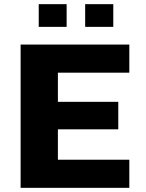

<svg xmlns="http://www.w3.org/2000/svg" viewBox="-20 -902 699 922"><path d="M79 0V-688H601V-553H258V-413H548V-281H258V-135H601V0ZM166 -773V-882H300V-773ZM389 -773V-882H524V-773Z"/></svg>

Font: Saira SemiExpanded
Style: Bold
Weight: 700
Width: 6
Designer: Hector Gatti with collaboration of the Omnibus-Type team
Foundry: Omnibus-Type
Version: Version 1.101